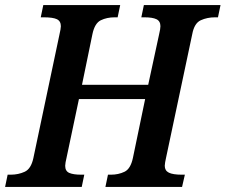

<svg xmlns="http://www.w3.org/2000/svg" viewBox="-41 -734 886 754"><path d="M-21 0 -11 -48H1Q31 -48 56 -59.5Q81 -71 90 -113L192 -596Q198 -622 198 -631Q198 -651 182.5 -658.5Q167 -666 131 -666H119L129 -714H431L421 -666H409Q379 -666 355 -654.5Q331 -643 322 -600L281 -401H541L584 -600Q589 -621 589 -631Q589 -651 573.5 -658.5Q558 -666 526 -666H514L524 -714H825L815 -666H803Q773 -666 747.5 -654.5Q722 -643 714 -600L611 -114Q609 -105 607.5 -96.5Q606 -88 606 -83Q606 -64 622 -56Q638 -48 673 -48H685L674 0H373L383 -48H395Q424 -48 448 -59.5Q472 -71 481 -114L529 -345H269L220 -113Q218 -105 216.5 -96.5Q215 -88 215 -83Q215 -62 231 -55Q247 -48 278 -48H290L280 0Z"/></svg>

Font: Noto Serif SemiCondensed SemiBold
Style: Italic
Weight: 600
Width: 4
Italic angle: -12°
Designer: Monotype Design Team
Foundry: Monotype Imaging Inc.
Version: Version 2.014; ttfautohint (v1.8.4.7-5d5b)